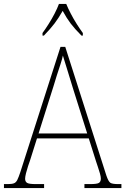

<svg xmlns="http://www.w3.org/2000/svg" viewBox="-23 -951 634 971"><path d="M-3 0V-20H16Q37 -20 47.5 -24Q58 -28 64.5 -41Q71 -54 80 -81L283 -714H307L515 -63Q525 -34 534.5 -27Q544 -20 575 -20H591V0H404V-20H433Q469 -20 478 -26.5Q487 -33 487 -48Q487 -57 482.5 -73.5Q478 -90 472 -107Q466 -124 463 -134L426 -251H164L129 -140Q125 -129 119 -111Q113 -93 108.5 -75Q104 -57 104 -47Q104 -33 113.5 -26.5Q123 -20 158 -20H200V0ZM172 -276H418L347 -501Q333 -547 318.5 -594Q304 -641 295 -670Q292 -654 283 -626.5Q274 -599 264 -568.5Q254 -538 247 -513ZM192 -784Q206 -803 222.5 -829Q239 -855 253 -882Q267 -909 275 -931H312Q321 -909 335 -882Q349 -855 365.5 -829Q382 -803 396 -784V-771H389Q355 -805 334.5 -832Q314 -859 294 -896Q273 -859 252.5 -832Q232 -805 199 -771H192Z"/></svg>

Font: Noto Serif Georgian SemiCondensed Thin
Style: Regular
Weight: 100
Width: 4
Designer: Monotype Design Team, Akaki Razmadze
Foundry: Google LLC
Version: Version 2.003; ttfautohint (v1.8.4.7-5d5b)